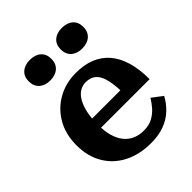

<svg xmlns="http://www.w3.org/2000/svg" viewBox="-208 -858 990 990"><g transform="rotate(-45 287.0 -363.0)"><path d="M260 -661Q260 -626 237.5 -606Q215 -586 177 -586Q140 -586 117.5 -606Q95 -626 95 -661Q95 -697 117.5 -716.5Q140 -736 177 -736Q215 -736 237.5 -716.5Q260 -697 260 -661ZM493 -661Q493 -626 470.5 -606Q448 -586 410 -586Q373 -586 350.5 -606Q328 -626 328 -661Q328 -697 350.5 -716.5Q373 -736 410 -736Q448 -736 470.5 -716.5Q493 -697 493 -661ZM189 -253Q189 -207 198.5 -171.5Q208 -136 227 -111.5Q246 -87 273.5 -74.5Q301 -62 336 -62Q373 -62 400 -76.5Q427 -91 446.5 -113.5Q466 -136 479 -158L536 -115Q517 -79 487 -50.5Q457 -22 415 -6Q373 10 316 10Q233 10 170 -22Q107 -54 71.5 -113.5Q36 -173 36 -254Q36 -334 70.5 -394Q105 -454 164.5 -487.5Q224 -521 298 -521Q358 -521 403.5 -502.5Q449 -484 480 -448Q511 -412 527.5 -357Q544 -302 544 -229H168V-295H423L398 -268Q397 -319 391 -354Q385 -389 373.5 -410Q362 -431 343.5 -441Q325 -451 300 -451Q276 -451 256 -439Q236 -427 221 -402Q206 -377 197.5 -340Q189 -303 189 -253Z"/></g></svg>

Font: Roboto Serif 28pt SemiBold
Style: Regular
Weight: 600
Designer: Greg Gazdowicz
Foundry: Commercial Type
Version: Version 1.008